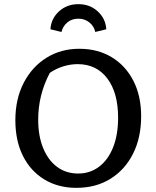

<svg xmlns="http://www.w3.org/2000/svg" viewBox="-20 -895 753 925"><path d="M348 10Q260 10 193.5 -30.5Q127 -71 90.5 -144Q54 -217 54 -316Q54 -418 94 -495.5Q134 -573 203.5 -616.5Q273 -660 362 -660Q451 -660 518 -619.5Q585 -579 622.5 -506Q660 -433 660 -335Q660 -232 621 -154.5Q582 -77 512 -33.5Q442 10 348 10ZM357 -59Q414 -59 457.5 -92Q501 -125 525 -185.5Q549 -246 549 -328Q549 -448 497 -517Q445 -586 354 -586Q320 -586 285.5 -575.5Q251 -565 220 -544Q164 -438 164 -319Q164 -240 188 -181.5Q212 -123 255 -91Q298 -59 357 -59ZM358 -875Q413 -875 451 -840Q489 -805 492 -754L439 -741Q433 -769 410.5 -787Q388 -805 358 -805Q326 -805 304.5 -787Q283 -769 276 -741L223 -754Q226 -805 264 -840Q302 -875 358 -875Z"/></svg>

Font: Piazzolla Medium
Style: Regular
Weight: 500
Designer: Juan Pablo del Peral
Foundry: Huerta Tipografica
Version: Version 1.330